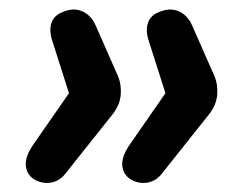

<svg xmlns="http://www.w3.org/2000/svg" viewBox="-20 -472 534 412"><path d="M57 -85Q38 -95 35.5 -115.5Q33 -136 53 -164L128 -272L92 -385Q85 -407 90.5 -423Q96 -439 114 -446Q137 -456 156 -448Q175 -440 185 -418L233 -309Q241 -290 239 -268Q237 -246 221 -226L120 -99Q108 -84 91 -80.5Q74 -77 57 -85ZM264 -85Q245 -95 242.5 -115.5Q240 -136 260 -164L335 -272L299 -385Q292 -407 297.5 -423Q303 -439 321 -446Q344 -456 363 -448Q382 -440 392 -418L440 -309Q448 -290 446 -268Q444 -246 428 -226L327 -99Q315 -84 298 -80.5Q281 -77 264 -85Z"/></svg>

Font: Nunito ExtraLight
Style: Italic
Weight: 200
Italic angle: -9°
Designer: Vernon Adams
Foundry: Vernon Adams
Version: Version 3.602